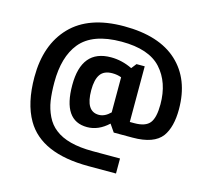

<svg xmlns="http://www.w3.org/2000/svg" viewBox="-121 -915 1293 1173"><g transform="rotate(15 526.0 -328.0)"><path d="M534 113Q234 113 134 -60Q74 -163 74 -328Q74 -533 188 -651Q302 -769 524 -769Q746 -769 862 -662Q978 -555 978 -365Q978 -253 934 -192Q884 -125 749 -125H630L597 -173Q535 -115 463 -115Q310 -115 310 -340Q310 -565 496 -565Q565 -565 631 -533L656 -565H708V-213H737Q807 -213 834 -247Q861 -281 861 -365Q861 -504 784 -589Q707 -674 534 -674Q350 -674 272 -578Q200 -489 200 -328Q200 -262 207.5 -212.5Q215 -163 237 -117.5Q259 -72 296 -44Q374 18 534 18H708V113ZM513 -206Q551 -206 586 -241V-463Q560 -473 529 -473Q476 -473 453 -440Q430 -407 430 -340Q430 -206 513 -206Z"/></g></svg>

Font: Sintony
Style: Bold
Weight: 700
Designer: Eduardo Rodriguez Tunni
Foundry: Eduardo Rodriguez Tunni
Version: Version 1.001